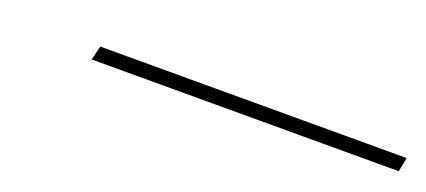

<svg xmlns="http://www.w3.org/2000/svg" viewBox="-13 -910 566 255"><g transform="rotate(20 270.0 -783.0)"><path d="M102 -773 107 -793H540L536 -773Z"/></g></svg>

Font: Noto Serif Display SemiCondensed ExtraLight
Style: Italic
Weight: 200
Width: 4
Italic angle: -12°
Designer: Monotype Design Team
Foundry: Monotype Imaging Inc.
Version: Version 2.009